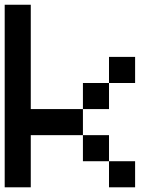

<svg xmlns="http://www.w3.org/2000/svg" viewBox="-20 -798 707 818"><path d="M111.1 -222.2V0H0V-777.8H111.1V-333.3H333.3V-222.2ZM555.6 0H444.4V-111.1H555.6ZM444.4 -111.1H333.3V-222.2H444.4ZM555.6 -444.4H444.4V-555.6H555.6ZM444.4 -333.3H333.3V-444.4H444.4Z"/></svg>

Font: Pixeloid Mono
Style: Regular
Weight: 400
Monospace: yes
Designer: GGBotNet
Foundry: GGBotNet
Version: 0.5